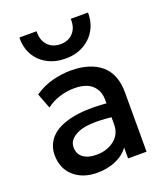

<svg xmlns="http://www.w3.org/2000/svg" viewBox="-141 -857 835 967"><g transform="rotate(-20 276.0 -373.0)"><path d="M214 15Q136.5 15 88.8 -27.5Q41 -70 41 -142Q41 -194.5 75.5 -233Q110 -271.5 183.8 -289.5Q257.5 -307.5 375.5 -298V-316.5Q375.5 -366 343.8 -395.5Q312 -425 248 -425Q209 -425 170.8 -413.2Q132.5 -401.5 98.5 -376.5L67.5 -457.5Q113.5 -489 164 -502Q214.5 -515 261.5 -515Q365 -515 423.5 -466Q482 -417 482 -317.5V0H383V-58.5Q357.5 -23 313 -4Q268.5 15 214 15ZM144 -146.5Q144 -110.5 169.8 -91Q195.5 -71.5 240.5 -71.5Q298 -71.5 336.8 -102.5Q375.5 -133.5 375.5 -185V-223.5Q253.5 -237 198.8 -213.5Q144 -190 144 -146.5ZM261 -580Q205.5 -580 163.2 -603Q121 -626 98.2 -666.5Q75.5 -707 77 -759.5H169Q167 -713.5 192.2 -685.2Q217.5 -657 261 -657Q304.5 -657 329.5 -685.2Q354.5 -713.5 352 -759.5H444.5Q445.5 -707.5 422.2 -667Q399 -626.5 357.2 -603.2Q315.5 -580 261 -580Z"/></g></svg>

Font: Geologica
Style: Regular
Weight: 400
Designer: Sindre Bremnes, Frode Helland
Foundry: Monokrom Skriftforlag AS
Version: Version 1.010; ttfautohint (v1.8.4.7-5d5b);gftools[0.9.28]